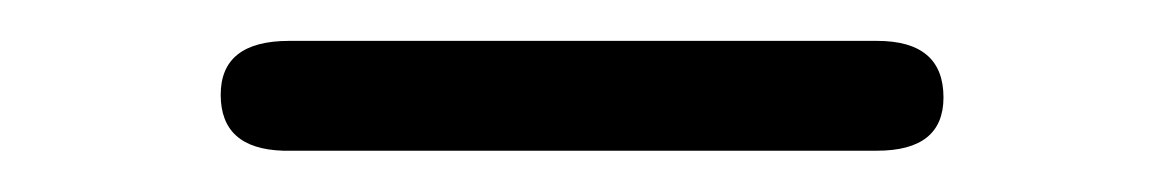

<svg xmlns="http://www.w3.org/2000/svg" viewBox="-20 -262 565 93"><path d="M120.1 -242.2H404.8Q437 -242.2 437 -214.8Q437 -189 404.8 -189H117.2Q86.9 -189.9 86.9 -216.1Q86.9 -242.2 120.1 -242.2Z"/></svg>

Font: CMU Typewriter Text
Style: Light
Weight: 200
Version: Version 0.7.0